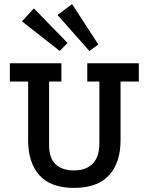

<svg xmlns="http://www.w3.org/2000/svg" viewBox="-20 -897 724 935"><path d="M567 -214Q567 -105 511 -43.5Q455 18 340 18Q227 18 172 -43.5Q117 -105 117 -214V-500H28V-589H279V-500H219V-191Q219 -126 251.5 -96.5Q284 -67 340 -67Q398 -67 431 -99.5Q464 -132 464 -201V-500H405V-589H656V-500H567ZM331 -877 459 -680 415 -649 260 -824ZM145 -856 309 -688 271 -649 87 -793Z"/></svg>

Font: Podkova SemiBold
Style: Regular
Weight: 600
Designer: Ilya Yudin
Foundry: Cyreal (www.cyreal.org)
Version: Version 2.103